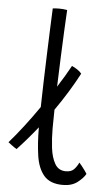

<svg xmlns="http://www.w3.org/2000/svg" viewBox="-88 -751 442 802"><g transform="rotate(5 133.0 -350.0)"><path d="M301 -38Q291.5 -20.5 267.8 -2Q244 16.5 206.5 16.5Q153 16.5 127.2 -13.5Q101.5 -43.5 93.8 -95.8Q86 -148 86 -214.5Q42.5 -160 1 -116Q-6.5 -120 -18.2 -128.8Q-30 -137.5 -35 -141.5Q-6.5 -174 25 -215Q56.5 -256 86.5 -299.5Q87.5 -349.5 89.2 -407.2Q91 -465 93 -522.5Q95 -580 97 -630.2Q99 -680.5 100.5 -714.5Q115.5 -716 127 -716Q144.5 -716 161 -713Q159 -680 156.5 -627.5Q154 -575 151.5 -513.2Q149 -451.5 147 -390.5Q179 -440.5 201.5 -482Q212.5 -477.5 225 -469Q237.5 -460.5 242.5 -453Q202 -376 144.5 -293.5Q143.5 -248 143.5 -216Q143.5 -174 148.2 -134Q153 -94 168 -67.8Q183 -41.5 214 -41.5Q236 -41.5 247.5 -53Q259 -64.5 267.5 -82.5Q271 -79 278.5 -69.5Q286 -60 292.8 -50.5Q299.5 -41 301 -38Z"/></g></svg>

Font: Grandstander ExtraLight
Style: Regular
Weight: 200
Designer: Tyler Finck
Foundry: Etcetera Type Co
Version: Version 1.200; ttfautohint (v1.8.3)